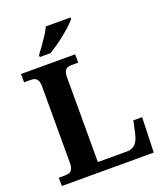

<svg xmlns="http://www.w3.org/2000/svg" viewBox="-165 -1040 984 1150"><g transform="rotate(-20 327.0 -465.5)"><path d="M28 0V-53H70Q84.6 -53 96.3 -57.5Q108 -62 114.5 -76Q121 -90 121 -118V-596Q121 -624.9 114.3 -638.4Q107.6 -652 96.3 -656.5Q85 -661 70 -661H28V-714H373V-661H331Q317.3 -661 305.8 -657Q294.3 -652.9 287.2 -639.9Q280 -626.9 280 -600V-61H466Q489 -61 505.5 -71Q522 -81 532.5 -100.5Q543 -120 549 -148L565 -223H621L614 0ZM168 -784Q183 -803 201.5 -829Q220 -855 237.5 -882Q255 -909 265 -931H422V-921Q413 -908 391.5 -888Q370 -868 343 -846Q316 -824 288 -804.5Q260 -785 236 -771H168Z"/></g></svg>

Font: Noto Serif Thai
Style: Regular
Weight: 400
Designer: Monotype Design Team
Foundry: Monotype Imaging Inc.
Version: Version 2.001